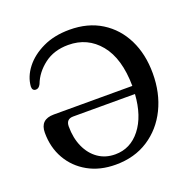

<svg xmlns="http://www.w3.org/2000/svg" viewBox="-129 -842 978 983"><g transform="rotate(-20 360.0 -350.0)"><path d="M52 -262Q52 -334.5 127 -334.5H555Q553.5 -485 488 -564.5Q422.5 -644 317.5 -644Q239.5 -644 186.2 -603.2Q133 -562.5 111.5 -505.5Q100.5 -484 83.5 -485.5Q65 -487 65.5 -509.5Q69.5 -562 105.8 -608.8Q142 -655.5 204.5 -685.2Q267 -715 350.5 -715Q450.5 -715 523.5 -669.5Q596.5 -624 636 -544Q675.5 -464 675.5 -360Q675.5 -252.5 634 -167.8Q592.5 -83 516.8 -33.8Q441 15.5 338.5 15.5Q252.5 15.5 188 -20.8Q123.5 -57 87.8 -119.5Q52 -182 52 -262ZM178 -250.5Q178 -187.5 200 -138.8Q222 -90 261.5 -62.5Q301 -35 354 -35Q437 -35 491.2 -104Q545.5 -173 553.5 -291H217Q178 -291 178 -250.5Z"/></g></svg>

Font: Fraunces 9pt Soft
Style: Regular
Weight: 400
Version: Version 1.000;[0bf87f6ff]